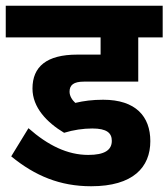

<svg xmlns="http://www.w3.org/2000/svg" viewBox="-31 -642 586 668"><path d="M290 -195C341 -195 358 -179 358 -152C358 -120 333 -103 276 -103C204 -103 136 -136 68 -196L8 -98C91 -30 178 6 286 6C432 6 492 -60 492 -151C492 -237 441 -295 328 -295C291 -295 260 -291 231 -284C220 -294 211 -308 211 -323C211 -346 225 -358 261 -358H450V-512H535V-622H-11V-512H319V-452H238C131 -452 82 -410 82 -334C82 -268 132 -216 192 -180C224 -190 259 -195 290 -195Z"/></svg>

Font: Noto Sans Devanagari SemiCondensed
Style: Bold
Weight: 700
Width: 4
Designer: Jelle Bosma - Monotype Design Team
Foundry: Monotype Imaging Inc.
Version: Version 2.004